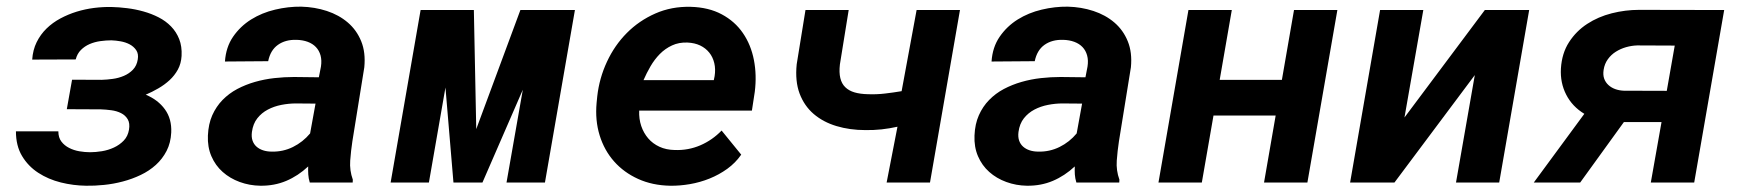

<svg xmlns="http://www.w3.org/2000/svg" viewBox="-20 -559 5322 588"><path d="M536.1 -387.7Q534.7 -364.3 524.7 -345.9Q514.6 -327.6 499.3 -313.5Q483.9 -299.3 464.8 -288.3Q445.8 -277.3 426.3 -269Q463.9 -253.4 485.1 -224.1Q506.3 -194.8 504.4 -153.3Q502.9 -121.6 490.2 -96.9Q477.5 -72.3 457.3 -54Q437 -35.6 410.9 -23.2Q384.8 -10.7 356.2 -3.2Q327.6 4.4 298.6 7.3Q269.5 10.3 243.7 9.8Q204.6 9.3 166.3 -0.2Q127.9 -9.8 97.2 -29.8Q66.4 -49.8 47.6 -81.1Q28.8 -112.3 28.8 -156.7H158.7Q158.7 -137.7 168 -125.5Q177.2 -113.3 191.7 -106Q206.1 -98.6 223.1 -95.7Q240.2 -92.8 255.9 -92.8Q272.5 -92.8 292 -95.9Q311.5 -99.1 328.9 -107.2Q346.2 -115.2 358.9 -128.4Q371.6 -141.6 375 -161.6Q378.4 -181.6 371.1 -193.8Q363.8 -206.1 350.6 -212.6Q337.4 -219.2 320.8 -221.4Q304.2 -223.6 289.1 -224.1L184.6 -224.6L200.7 -314.9L291 -314.5Q307.1 -314.9 325.2 -317.4Q343.3 -319.8 359.4 -326.7Q375.5 -333.5 387.2 -345.7Q398.9 -357.9 401.9 -377Q404.8 -394 397.2 -405.3Q389.6 -416.5 377.2 -423.1Q364.7 -429.7 349.6 -432.4Q334.5 -435.1 321.3 -435.5Q305.2 -435.5 287.6 -433.1Q270 -430.7 254.6 -424.1Q239.3 -417.5 227.8 -406Q216.3 -394.5 211.9 -377L78.6 -376.5Q80.6 -406.2 92.3 -429.9Q104 -453.6 122.6 -471.7Q141.1 -489.7 164.8 -502.4Q188.5 -515.1 214.6 -523.2Q240.7 -531.2 268.1 -534.7Q295.4 -538.1 321.3 -537.6Q344.2 -537.1 369.6 -533.9Q395 -530.8 419.4 -523.9Q443.8 -517.1 465.8 -505.9Q487.8 -494.6 503.9 -478Q520 -461.4 528.8 -439.2Q537.6 -417 536.1 -387.7Z M928.7 0Q924.8 -12.7 924.1 -24.7Q923.3 -36.6 923.8 -49.3Q893.1 -20.5 856.7 -5.1Q820.3 10.3 777.3 9.8Q744.1 9.3 714.1 -1.7Q684.1 -12.7 661.9 -32.5Q639.6 -52.2 627.4 -80.6Q615.2 -108.9 616.7 -144Q618.2 -179.2 630.1 -206.1Q642.1 -232.9 661.6 -252.9Q681.2 -272.9 706.5 -286.4Q731.9 -299.8 760.7 -308.1Q789.6 -316.4 820.1 -319.8Q850.6 -323.2 880.4 -323.2L956.5 -322.3L962.9 -355Q965.8 -374 961.7 -389.2Q957.5 -404.3 947.5 -414.8Q937.5 -425.3 922.4 -430.9Q907.2 -436.5 888.2 -437Q854 -438 831.1 -421.6Q808.1 -405.3 801.3 -371.6L668.9 -370.6Q671.9 -414.6 693.8 -446.5Q715.8 -478.5 749 -499.3Q782.2 -520 822.5 -529.5Q862.8 -539.1 902.3 -538.6Q943.8 -537.6 981 -525.4Q1018.1 -513.2 1045.2 -490Q1072.3 -466.8 1086.2 -432.6Q1100.1 -398.4 1095.7 -353L1059.1 -126Q1054.7 -97.2 1052.5 -67.1Q1050.3 -37.1 1060.5 -8.8L1060.1 0ZM812 -94.7Q846.7 -93.8 877.2 -108.9Q907.7 -124 929.7 -150.4L946.3 -241.7L886.2 -242.2Q864.3 -242.2 841.8 -237.8Q819.3 -233.4 800.3 -223.4Q781.2 -213.4 768.1 -196.8Q754.9 -180.2 751.5 -154.8Q749.5 -139.6 753.4 -128.4Q757.3 -117.2 765.6 -109.9Q773.9 -102.5 785.9 -98.6Q797.9 -94.7 812 -94.7Z M1438.5 -163.6 1573.7 -528.3H1740.7L1648.9 0H1531.2L1581.1 -284.2L1457.5 0H1368.7L1344.2 -291L1293.5 0H1176.3L1268.1 -528.3H1431.2Z M2032.2 9.8Q1978 8.8 1934.3 -11Q1890.6 -30.8 1860.6 -64.7Q1830.6 -98.6 1816.4 -144.5Q1802.2 -190.4 1807.1 -244.1L1809.1 -264.2Q1815.4 -319.8 1838.9 -370.1Q1862.3 -420.4 1899.7 -458Q1937 -495.6 1986.8 -517.6Q2036.6 -539.6 2095.2 -538.1Q2150.4 -536.6 2190.4 -515.1Q2230.5 -493.7 2255.1 -457.8Q2279.8 -421.9 2288.8 -375.5Q2297.9 -329.1 2291.5 -277.8L2282.7 -220.2H1937.5Q1936.5 -194.8 1943.8 -173.1Q1951.2 -151.4 1965.1 -135.3Q1979 -119.1 1999.5 -109.6Q2020 -100.1 2046.4 -99.6Q2087.9 -98.1 2124.8 -114Q2161.6 -129.9 2189.9 -159.2L2250 -85.4Q2232.4 -60.1 2207.3 -42Q2182.1 -23.9 2153.1 -12.2Q2124 -0.5 2092.8 4.9Q2061.5 10.3 2032.2 9.8ZM2085.4 -428.7Q2059.1 -429.7 2038.1 -419.9Q2017.1 -410.2 2000.7 -393.6Q1984.4 -377 1972.2 -356Q1960 -335 1950.7 -313.5H2166L2168.5 -325.7Q2171.9 -347.2 2167.5 -365.7Q2163.1 -384.3 2152.1 -397.9Q2141.1 -411.6 2124.3 -419.7Q2107.4 -427.7 2085.4 -428.7Z M2828.1 0H2695.3L2728.5 -170.9Q2704.1 -165.5 2679.7 -162.8Q2655.3 -160.2 2630.4 -160.6Q2582.5 -160.6 2541.7 -172.9Q2501 -185.1 2471.9 -210Q2442.9 -234.9 2428.7 -272.7Q2414.6 -310.5 2419.9 -362.3L2446.8 -528.3H2579.1L2552.2 -361.8Q2549.3 -336.9 2553.5 -319.8Q2557.6 -302.7 2568.6 -292Q2579.6 -281.2 2596.9 -276.1Q2614.3 -271 2638.2 -270.5Q2664.6 -269.5 2689.9 -272.5Q2715.3 -275.4 2741.2 -279.8L2787.1 -528.3H2919.9Z M3276.4 0Q3272.5 -12.7 3271.7 -24.7Q3271 -36.6 3271.5 -49.3Q3240.7 -20.5 3204.3 -5.1Q3168 10.3 3125 9.8Q3091.8 9.3 3061.8 -1.7Q3031.7 -12.7 3009.5 -32.5Q2987.3 -52.2 2975.1 -80.6Q2962.9 -108.9 2964.4 -144Q2965.8 -179.2 2977.8 -206.1Q2989.7 -232.9 3009.3 -252.9Q3028.8 -272.9 3054.2 -286.4Q3079.6 -299.8 3108.4 -308.1Q3137.2 -316.4 3167.7 -319.8Q3198.2 -323.2 3228 -323.2L3304.2 -322.3L3310.5 -355Q3313.5 -374 3309.3 -389.2Q3305.2 -404.3 3295.2 -414.8Q3285.2 -425.3 3270 -430.9Q3254.9 -436.5 3235.8 -437Q3201.7 -438 3178.7 -421.6Q3155.8 -405.3 3148.9 -371.6L3016.6 -370.6Q3019.5 -414.6 3041.5 -446.5Q3063.5 -478.5 3096.7 -499.3Q3129.9 -520 3170.2 -529.5Q3210.4 -539.1 3250 -538.6Q3291.5 -537.6 3328.6 -525.4Q3365.7 -513.2 3392.8 -490Q3419.9 -466.8 3433.8 -432.6Q3447.8 -398.4 3443.4 -353L3406.7 -126Q3402.3 -97.2 3400.1 -67.1Q3397.9 -37.1 3408.2 -8.8L3407.7 0ZM3159.7 -94.7Q3194.3 -93.8 3224.9 -108.9Q3255.4 -124 3277.3 -150.4L3293.9 -241.7L3233.9 -242.2Q3211.9 -242.2 3189.5 -237.8Q3167 -233.4 3147.9 -223.4Q3128.9 -213.4 3115.7 -196.8Q3102.5 -180.2 3099.1 -154.8Q3097.2 -139.6 3101.1 -128.4Q3105 -117.2 3113.3 -109.9Q3121.6 -102.5 3133.5 -98.6Q3145.5 -94.7 3159.7 -94.7Z M3983.9 0H3851.1L3886.7 -205.1H3696.3L3660.6 0H3527.8L3619.6 -528.3H3752.4L3715.3 -314.5H3905.8L3942.9 -528.3H4075.7Z M4527.3 -528.3H4663.1L4571.3 0H4439L4496.6 -329.1L4250.5 0H4114.7L4206.5 -528.3H4338.9L4281.2 -199.2Z M5260.3 -528.3 5168.5 0H5035.6L5068.4 -185.1H4953.1L4819.3 0H4677.2L4832 -210.4Q4794.9 -232.9 4776.4 -269.3Q4757.8 -305.7 4760.3 -349.1Q4763.2 -396 4785.2 -429.9Q4807.1 -463.9 4840.8 -485.8Q4874.5 -507.8 4916 -518.3Q4957.5 -528.8 4999.5 -528.8ZM4891.1 -345.2Q4888.7 -329.6 4892.8 -318.1Q4897 -306.6 4905.8 -298.6Q4914.6 -290.5 4926.8 -286.1Q4939 -281.7 4953.1 -281.2L5084.5 -280.8L5108.9 -419.4L4994.1 -419.9Q4977.1 -419.4 4960 -414.6Q4942.9 -409.7 4928.5 -400.6Q4914.1 -391.6 4904.1 -377.7Q4894 -363.8 4891.1 -345.2Z"/></svg>

Font: Roboto Mono
Style: Bold Italic
Weight: 700
Designer: Google
Version: Version 2.000985; 2015; ttfautohint (v1.3)